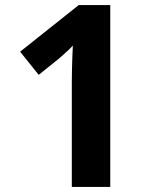

<svg xmlns="http://www.w3.org/2000/svg" viewBox="-20 -734 612 754"><path d="M413 0H262V-413Q262 -430 262.5 -455Q263 -480 264 -507Q265 -534 266 -555Q261 -549 244.5 -533.5Q228 -518 214 -506L132 -440L59 -531L289 -714H413Z"/></svg>

Font: Noto Sans Armenian
Style: Bold
Weight: 700
Version: Version 2.007